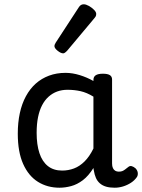

<svg xmlns="http://www.w3.org/2000/svg" viewBox="-20 -859 664 896"><path d="M258 17Q201 17 157 -10.5Q113 -38 88 -94Q63 -150 63 -235Q63 -287 72.5 -331Q82 -375 101 -410Q120 -445 147 -469Q174 -493 209 -506Q244 -519 286 -519Q318 -519 352 -508.5Q386 -498 416 -481V-486Q416 -501 427 -508Q438 -515 460 -515Q482 -515 492.5 -508.5Q503 -502 503 -488V-96Q503 -83 507 -74.5Q511 -66 518 -62Q525 -58 534 -58Q544 -58 550.5 -60.5Q557 -63 563.5 -68Q570 -73 579 -80Q586 -86 595 -83.5Q604 -81 613 -73Q622 -63 623 -52Q624 -41 619 -33Q608 -17 591 -6Q574 5 554.5 11Q535 17 515 17Q492 17 475 12Q458 7 446 -3.5Q434 -14 427.5 -29Q421 -44 418 -63Q418 -64 417 -67.5Q416 -71 416 -75Q393 -38 366.5 -18Q340 2 312 9.5Q284 17 258 17ZM151 -239Q151 -184 164 -144.5Q177 -105 203.5 -84Q230 -63 270 -63Q299 -63 325.5 -73Q352 -83 375 -106Q398 -129 416 -166V-408Q385 -427 356 -433.5Q327 -440 295 -440Q269 -440 247 -432Q225 -424 207 -408Q189 -392 176.5 -368Q164 -344 157.5 -312Q151 -280 151 -239ZM275 -610Q264 -610 249 -622Q234 -634 234 -644Q234 -647 235 -650Q236 -653 240 -660L347 -824Q352 -832 357.5 -835.5Q363 -839 371 -839Q381 -839 394.5 -831.5Q408 -824 418.5 -813.5Q429 -803 429 -794Q429 -787 426.5 -782.5Q424 -778 417 -770L294 -623Q282 -610 275 -610Z"/></svg>

Font: Playwrite HU
Style: Regular
Weight: 400
Designer: Veronika Burian, José Scaglione
Foundry: TypeTogether
Version: Version 1.002